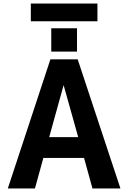

<svg xmlns="http://www.w3.org/2000/svg" viewBox="-20 -1070 724 1092"><path d="M226.6 -171.9 178.7 2H24.4L266.6 -732.4H421.9L665 2H505.9L458 -171.9ZM259.8 -290H424.8L341.8 -585.9ZM155.3 -949.2V-1049.8H534.2V-949.2ZM271.5 -776.4V-909.2H418V-776.4Z"/></svg>

Font: Nasu
Style: Bold
Weight: 700
Designer: Ryoko NISHIZUKA (kana &amp; ideographs); Paul D. Hunt (Latin, Greek &amp; Cyrillic); Wenlong ZHANG (bopomofo); Sandoll C
Version: Version 2014.1215